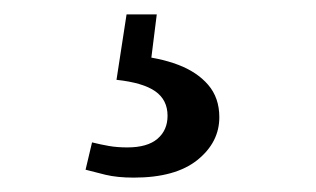

<svg xmlns="http://www.w3.org/2000/svg" viewBox="-20 -24 440 267"><path d="M142 87 156 -4H198L188 76L166 53Q201 56 227.5 66Q254 76 269.5 94Q285 112 285 139Q285 174 254.5 198.5Q224 223 166 223Q143 223 126.5 219Q110 215 99 212L108 174Q120 177 131.5 179Q143 181 157 181Q185 181 199 169Q213 157 213 137Q213 115 196 103Q179 91 142 87Z"/></svg>

Font: Source Serif 4 18pt Medium
Style: Regular
Weight: 500
Designer: Frank Grießhammer
Foundry: Adobe Systems Incorporated
Version: Version 4.004;hotconv 1.0.116;makeotfexe 2.5.65601